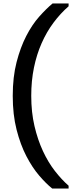

<svg xmlns="http://www.w3.org/2000/svg" viewBox="-20 -840 413 1100"><path d="M279 240Q244 212 204.5 166Q165 120 131 54.5Q97 -11 75 -97Q53 -183 53 -291Q53 -399 75 -484Q97 -569 130.5 -634Q164 -699 204.5 -744.5Q245 -790 281 -820H373V-804Q326 -763 286.5 -710Q247 -657 218.5 -592.5Q190 -528 174.5 -452.5Q159 -377 159 -291Q159 -197 177.5 -118Q196 -39 226 25.5Q256 90 294.5 139.5Q333 189 373 224V240Z"/></svg>

Font: Tilda Sans Semibold
Style: Regular
Weight: 600
Designer: ParaType Ltd
Foundry: ParaType Ltd
Version: Version 1.009